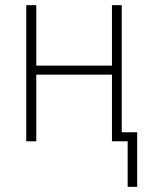

<svg xmlns="http://www.w3.org/2000/svg" viewBox="-20 -549 578 746"><path d="M476 177H513V-35H453V-529H415V-294H121V-529H82V0H121V-259H415V0H476Z"/></svg>

Font: Noto Sans SemiCondensed ExtraLight
Style: Regular
Weight: 200
Width: 4
Designer: Monotype Design Team
Foundry: Monotype Imaging Inc.
Version: Version 2.013